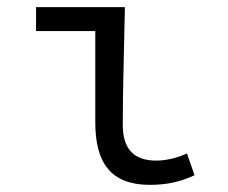

<svg xmlns="http://www.w3.org/2000/svg" viewBox="-20 -506 640 538"><path d="M400 12C453 12 491 1 525 -15L504 -76C473 -62 443 -56 418 -56C356 -56 324 -87 324 -157C324 -253 328 -377 330 -486H81V-419H247V-163C247 -48 292 12 400 12Z"/></svg>

Font: Hasklig
Style: Regular
Weight: 400
Monospace: yes
Designer: Paul D. Hunt, Teo Tuominen
Foundry: Adobe Systems Incorporated
Version: Version 2.030;PS 1.0;hotconv 16.6.51;makeotf.lib2.5.65220